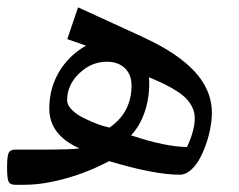

<svg xmlns="http://www.w3.org/2000/svg" viewBox="-44 -511 661 531"><path d="M-2.4 -97.2H69.3Q156.2 -97.2 175.8 -100.6Q92.3 -137.7 92.3 -210.4Q92.3 -266.1 119.1 -311.8Q146 -357.4 193.8 -384.8L142.1 -402.8L171.9 -490.7L346.7 -410.6Q413.1 -380.4 456.5 -347.2Q500 -314 521 -277.1Q542 -240.2 542 -199.2Q542 -180.2 537.8 -157.2Q533.7 -134.3 525.6 -111.6Q517.6 -88.9 507.1 -70.1Q496.6 -51.3 482.4 -39.6Q468.3 -27.8 453.6 -27.8Q382.8 -27.8 257.8 -65.4Q201.2 -35.2 138.2 -17.6Q75.2 0 23.9 0H-2.4Q-17.1 0 -20.8 -10Q-24.4 -20 -24.4 -45.9V-50.8Q-24.4 -76.7 -20.5 -86.9Q-16.6 -97.2 -2.4 -97.2ZM318.4 -136.7Q413.1 -105 473.1 -104.5Q494.6 -149.9 494.6 -184.6Q494.6 -200.2 488 -213.9Q481.4 -227.5 471.4 -238Q461.4 -248.5 444.1 -259.5Q426.8 -270.5 410.2 -278.6Q393.6 -286.6 368.2 -297.4Q368.7 -288.6 368.7 -279.8Q368.7 -236.3 355.2 -198.7Q341.8 -161.1 318.4 -136.7ZM258.8 -158.2Q267.6 -164.1 275.1 -170.9Q282.7 -177.7 289.6 -185.8Q296.4 -193.8 302 -203.6Q307.6 -213.4 311.5 -224.1Q315.4 -234.9 317.6 -247.6Q319.8 -260.3 319.8 -273.9Q319.8 -304.7 301.3 -322.5Q282.7 -340.3 251.5 -340.3Q209 -340.3 175.3 -308.3Q141.6 -276.4 141.6 -233.4Q141.6 -220.2 155 -207Q168.5 -193.8 188.5 -184.1Q208.5 -174.3 226.3 -167.7Q244.1 -161.1 258.8 -158.2Z"/></svg>

Font: Parastoo FD
Style: FD
Weight: 400
Foundry: Saber Rastikerdar (saber.rastikerdar@gmail.com)
Version: Version 2.0.1